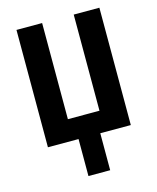

<svg xmlns="http://www.w3.org/2000/svg" viewBox="-126 -746 853 1041"><g transform="rotate(-15 300.0 -226.0)"><path d="M239.3 207.5V0H67.4V-658.7H211.4V-119.1H388.7V-658.7H532.7V0H361.3V207.5Z"/></g></svg>

Font: Liberation Mono
Style: Bold
Weight: 700
Monospace: yes
Designer: Steve Matteson
Foundry: Ascender Corporation
Version: Version 2.1.5